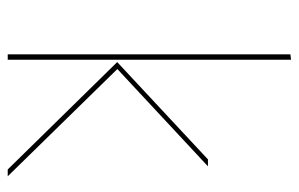

<svg xmlns="http://www.w3.org/2000/svg" viewBox="-158 -615 773 497"><g transform="rotate(90 228.5 -366.5)"><path d="M134.7 -733.4 120.7 -731.7V0H134.7ZM410.6 -518.3H392.6L140.7 -283.4L418.7 0H436.3L158.7 -283.8Z"/></g></svg>

Font: Fira Sans Hair
Style: Regular
Weight: 100
Designer: bBox Type GmbH & Carrois Corporate GbR & Edenspiekermann AG
Foundry: bBox Type GmbH & Carrois Corporate GbR & Edenspiekermann AG
Version: Version 4.300;PS 004.300;hotconv 1.0.88;makeotf.lib2.5.64775